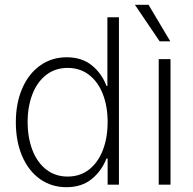

<svg xmlns="http://www.w3.org/2000/svg" viewBox="-20 -780 817 811"><path d="M46.9 -263.7Q46.9 -343.8 73.7 -406Q100.6 -468.3 149.4 -503.2Q198.2 -538.1 261.7 -538.1Q325.7 -538.1 367.9 -503.9Q410.2 -469.7 429.7 -417H433.6V-707H482.4V0H434.6V-110.4H429.7Q409.2 -57.6 366.9 -23.4Q324.7 10.7 260.7 10.7Q197.3 10.7 148.7 -23.9Q100.1 -58.6 73.5 -120.8Q46.9 -183.1 46.9 -263.7ZM434.6 -264.6Q434.6 -331.1 414.3 -382.8Q394 -434.6 356 -463.9Q317.9 -493.2 265.6 -493.2Q213.4 -493.2 175 -463.4Q136.7 -433.6 116.7 -381.6Q96.7 -329.6 96.7 -264.6Q96.7 -199.2 116.7 -146.7Q136.7 -94.2 175 -64.2Q213.4 -34.2 265.6 -34.2Q317.9 -34.2 356 -63.7Q394 -93.3 414.3 -145.5Q434.6 -197.8 434.6 -264.6Z M650.4 -530.3H700.2V0H650.4ZM549.8 -759.8H607.4L699.2 -605.5H654.3Z"/></svg>

Font: Pretendard GOV ExtraLight
Style: Regular
Weight: 200
Designer: Base glyphs from Inter by Rasmus Andersson; Hangeul glyphs from Noto Sans CJK(Source Han Sans) by Jang Soo-young and Kan
Foundry: Kil Hyung-jin
Version: Version 1.309